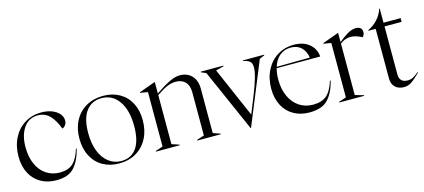

<svg xmlns="http://www.w3.org/2000/svg" viewBox="-53 -1046 3285 1486"><g transform="rotate(-15 1590.0 -303.0)"><path d="M20 -238Q20 -321 53 -386Q86 -451 145 -487Q204 -523 277 -523Q326 -523 363.5 -508Q401 -493 421 -468.5Q441 -444 441 -416Q441 -393 429 -378Q417 -363 404 -360Q378 -431 340 -469.5Q302 -508 245 -508Q174 -508 132.5 -449Q91 -390 91 -293Q91 -216 117 -157.5Q143 -99 190.5 -67.5Q238 -36 299 -36Q366 -36 404 -70.5Q442 -105 465 -182L471 -181Q449 -91 402.5 -38Q356 15 258 15Q187 15 133 -16Q79 -47 49.5 -104Q20 -161 20 -238Z M511 -250Q511 -331 544 -393Q577 -455 636.5 -489Q696 -523 773 -523Q847 -523 903.5 -491Q960 -459 991 -400Q1022 -341 1022 -262Q1022 -180 989 -117Q956 -54 897 -19.5Q838 15 761 15Q687 15 630.5 -17Q574 -49 542.5 -109Q511 -169 511 -250ZM782 1Q860 1 903 -58.5Q946 -118 946 -237Q946 -362 895 -435.5Q844 -509 756 -509Q678 -509 633 -450Q588 -391 588 -273Q588 -191 612 -129Q636 -67 680 -33Q724 1 782 1Z M1057 -5 1117 -25V-461L1057 -471V-476L1187 -523H1188V-431Q1255 -477 1303 -500Q1351 -523 1386 -523Q1448 -523 1483.5 -484.5Q1519 -446 1519 -381V-25L1577 -5V0H1388V-5L1448 -25V-371Q1448 -426 1420 -454.5Q1392 -483 1345 -483Q1308 -483 1273 -467.5Q1238 -452 1188 -418V-25L1248 -5V0H1057Z M1592 -486 1552 -503V-508H1734V-503L1670 -486L1844 -86L1899 -223Q1959 -372 1959 -434Q1959 -466 1944 -480Q1929 -494 1899 -501L1890 -503V-508H2060V-503L2020 -486L1815 15H1813Z M2045 -238Q2045 -321 2078 -386Q2111 -451 2169.5 -487Q2228 -523 2301 -523Q2377 -523 2424 -484Q2471 -445 2476 -382H2127Q2116 -340 2116 -293Q2116 -216 2143 -157.5Q2170 -99 2218 -67.5Q2266 -36 2328 -36Q2398 -36 2437.5 -70.5Q2477 -105 2500 -182L2506 -181Q2484 -91 2436 -38Q2388 15 2285 15Q2214 15 2159.5 -16Q2105 -47 2075 -104.5Q2045 -162 2045 -238ZM2396 -395Q2388 -448 2356 -478Q2324 -508 2273 -508Q2221 -508 2184 -477.5Q2147 -447 2130 -392Z M2526 -5 2586 -25V-461L2526 -471V-476L2656 -523H2657V-449Q2695 -481 2730.5 -502Q2766 -523 2799 -523Q2822 -523 2835 -511.5Q2848 -500 2848 -479Q2848 -457 2832 -441Q2782 -468 2741 -468Q2696 -468 2657 -437V-25L2726 -5V0H2526Z M2946 -80V-478H2888V-483Q2930 -501 2964.5 -538.5Q2999 -576 3012 -621H3017V-508H3154V-478H3017V-93Q3017 -62 3033.5 -45Q3050 -28 3082 -28Q3108 -28 3127 -38Q3146 -48 3171 -70L3175 -66Q3131 -22 3103 -3.5Q3075 15 3043 15Q2999 15 2972.5 -10Q2946 -35 2946 -80Z"/></g></svg>

Font: Nyght Serif Light
Style: Regular
Weight: 300
Designer: Maksym Kobuzan
Version: Version 0.410